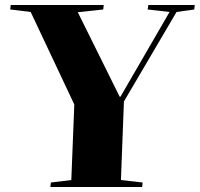

<svg xmlns="http://www.w3.org/2000/svg" viewBox="-20 -750 801 770"><path d="M460 -362H463L660 -702L572 -712L575 -730H761L759 -712L688 -702L477 -343L465 -28L552 -18L550 0H182L184 -18L266 -28L278 -331L103 -702L21 -712L23 -730H396L394 -712L292 -701Z"/></svg>

Font: Literata 72pt ExtraBold
Style: Italic
Weight: 800
Italic angle: -2°
Designer: Latin by Veronika Burian and Jose Scaglione. Greek by Irene Vlachou. Cyrillic by Vera Evstafieva
Foundry: TypeTogether
Version: Version 3.002